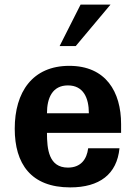

<svg xmlns="http://www.w3.org/2000/svg" viewBox="-20 -800 590 834"><path d="M44 -241C44 -89 114 14 285 14C412 14 488 -43 499 -156H363C357 -108 331 -72 275 -72C192 -72 184 -152 184 -223H506V-261C506 -401 440 -514 281 -514C121 -514 44 -400 44 -241ZM184 -308C184 -375 208 -429 275 -429C342 -429 366 -375 366 -308ZM460 -780H330L239 -600H309Z"/></svg>

Font: Perun
Style: Bold
Weight: 700
Foundry: Copyright (c) Stefan Peev, Context Ltd, 2016
Version: Version 1.089